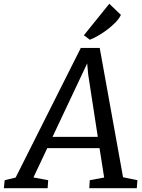

<svg xmlns="http://www.w3.org/2000/svg" viewBox="-79 -997 754 1017"><path d="M349.1 -743.2H449.2L572.8 -58.1L648.9 -42.5L645.5 0H394L396.5 -42.5L472.7 -56.6L448.2 -212.4H171.4L98.1 -57.1L176.3 -42.5L173.3 0H-58.6L-54.2 -42.5L3.9 -56.6ZM439 -272 388.2 -602.1 382.8 -661.1 199.2 -272ZM365.2 -810.1 500 -977.1 561.5 -918Q551.8 -897.5 531.5 -877Q511.2 -856.4 487.3 -838.6Q463.4 -820.8 439 -806.9Q414.6 -793 397 -786.6Z"/></svg>

Font: Merriweather
Style: Italic
Weight: 400
Italic angle: -7°
Designer: Eben Sorkin ( eben@eyebytes.com )
Foundry: Eben Sorkin ( eben@eyebytes.com )
Version: Version 1.005; ttfautohint (v0.97) -l 13 -r 13 -G 200 -x 24 